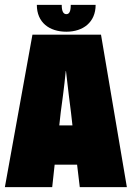

<svg xmlns="http://www.w3.org/2000/svg" viewBox="-24 -767 540 787"><path d="M368 -747H266C266 -720 260 -709 248 -709C236 -709 229 -720 229 -747H127C127 -675 178 -637 248 -637C317 -637 368 -676 368 -747ZM-4 0H190L200 -92H292L303 0H496L390 -625H109ZM225 -307C229 -337 239 -407 246 -480C254 -407 263 -337 267 -306L273 -253H219Z"/></svg>

Font: Blinker Headline
Style: Regular
Weight: 900
Width: 4
Designer: Juergen Huber
Foundry: supertype
Version: Version 1.015;PS 1.15;hotconv 1.0.88;makeotf.lib2.5.647800